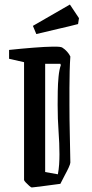

<svg xmlns="http://www.w3.org/2000/svg" viewBox="-20 -817 405 846"><path d="M255 -607Q266 -600 275.5 -589.5Q285 -579 290 -568Q288 -540 287 -503.5Q286 -467 286 -428.5Q286 -390 286 -356Q286 -292 287.5 -228.5Q289 -165 290 -101Q290 -95 283 -79.5Q276 -64 265 -44L246 -7Q236 -6 215.5 -3Q195 0 174 2.5Q153 5 137.5 7Q122 9 120 9Q117 9 109 2Q101 -5 93.5 -13Q86 -21 86 -24V-543L20 -558V-597Q77 -603 128 -607Q179 -611 214 -611.5Q249 -612 255 -607ZM179 -59 235 -49Q239 -70 240.5 -92Q242 -114 242 -137Q242 -185 238 -238.5Q234 -292 234 -355Q234 -382 234.5 -415Q235 -448 238 -479Q241 -510 248 -530L246 -536H179ZM140 -667 125 -703 288 -797 328 -737 324 -711Q286 -701 235 -689.5Q184 -678 140 -667Z"/></svg>

Font: Grenze Gotisch
Style: Regular
Weight: 400
Designer: Renata Polastri
Foundry: Omnibus-Type
Version: Version 1.001